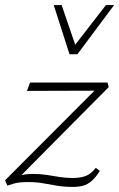

<svg xmlns="http://www.w3.org/2000/svg" viewBox="-21 -724 468 754"><path d="M266 10Q232 10 204.5 5.5Q177 1 150 -4Q123 -9 89 -9Q53 -9 33 -3Q13 3 8 5L-1 -16L371 -389L382 -368L85 -367L97 -400H401L406 -382L35 -8L12 -19Q29 -26 52.5 -33.5Q76 -41 108 -41Q138 -41 163 -37Q188 -33 213 -29Q238 -25 265 -25Q296 -25 317 -33.5Q338 -42 355 -65L371 -53Q355 -27 338.5 -13Q322 1 304.5 5.5Q287 10 266 10ZM252 -511 264 -535 395 -704H427L283 -511ZM252 -511 190 -704H221L279 -535L283 -511Z"/></svg>

Font: Ysabeau Infant ExtraLight
Style: Italic
Weight: 250
Italic angle: -12°
Designer: Christian Thalmann (Catharsis Fonts)
Version: Version 2.001;gftools[0.9.30]; featfreeze: ss01,ss02,lnum